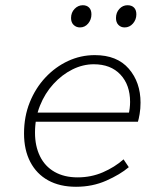

<svg xmlns="http://www.w3.org/2000/svg" viewBox="-20 -703 640 735"><path d="M271 12Q209 12 164.5 -12.5Q120 -37 96 -83Q72 -129 72 -192Q72 -257 94 -311.5Q116 -366 154 -406.5Q192 -447 240.5 -469.5Q289 -492 343 -492Q428 -492 473 -440Q518 -388 518 -310Q518 -287 514.5 -266.5Q511 -246 508 -237H106L113 -272H500L472 -264Q475 -276 476.5 -288.5Q478 -301 478 -313Q478 -378 441 -417.5Q404 -457 339 -457Q297 -457 257 -437Q217 -417 184.5 -381.5Q152 -346 133 -298.5Q114 -251 114 -195Q114 -144 133 -105Q152 -66 189 -45Q226 -24 277 -24Q329 -24 374 -43.5Q419 -63 453 -93L473 -63Q440 -35 387 -11.5Q334 12 271 12ZM286 -598Q272 -598 262 -607.5Q252 -617 252 -634Q252 -655 265.5 -669Q279 -683 297 -683Q312 -683 321 -674Q330 -665 330 -648Q330 -628 317.5 -613Q305 -598 286 -598ZM457 -598Q443 -598 433.5 -607.5Q424 -617 424 -634Q424 -655 437 -669Q450 -683 468 -683Q484 -683 493 -674Q502 -665 502 -648Q502 -628 489 -613Q476 -598 457 -598Z"/></svg>

Font: Source Code Pro ExtraLight Light
Style: Italic
Weight: 300
Italic angle: -11°
Monospace: yes
Version: Version 1.016;hotconv 1.0.116;makeotfexe 2.5.65601